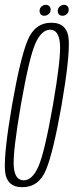

<svg xmlns="http://www.w3.org/2000/svg" viewBox="-22 -774 306 798"><path d="M71 4Q139.5 4 169.5 -68.8Q199.5 -141.5 234 -337Q267.5 -532 263.8 -605.8Q260 -679.5 191.5 -679.5Q123 -679.5 92.8 -606.5Q62.5 -533.5 28 -337Q-5.5 -141.5 -1.5 -68.8Q2.5 4 71 4ZM76.5 -24.5Q39.5 -24.5 35.2 -82.8Q31 -141 64.5 -337Q99 -533.5 124.5 -592Q150 -650.5 186.5 -650.5Q222.5 -650.5 227.2 -592.2Q232 -534 198 -337Q163.5 -141 138 -82.8Q112.5 -24.5 76.5 -24.5ZM162 -708.5Q172 -708.5 180.2 -715.5Q188.5 -722.5 188.5 -734Q188.5 -743 182.8 -748.5Q177 -754 168.5 -754Q158.5 -754 150.5 -746.8Q142.5 -739.5 142.5 -728.5Q142.5 -719.5 147.8 -714Q153 -708.5 162 -708.5ZM237.5 -708.5Q248 -708.5 255.8 -715.5Q263.5 -722.5 263.5 -734Q263.5 -743 258.2 -748.5Q253 -754 244 -754Q234 -754 226 -746.8Q218 -739.5 218 -728.5Q218 -719.5 223.5 -714Q229 -708.5 237.5 -708.5Z"/></svg>

Font: Anybody ExtraCondensed ExtraLight
Style: Italic
Weight: 250
Width: 2
Italic angle: -10°
Version: Version 1.113;gftools[0.9.25]